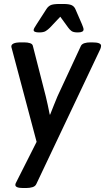

<svg xmlns="http://www.w3.org/2000/svg" viewBox="-20 -738 528 965"><path d="M177 -575Q149 -575 149 -587Q149 -594 164 -616L213 -692Q221 -705 233.5 -711.5Q246 -718 279 -718H299Q327 -718 340 -712Q353 -706 359 -692L392 -616Q395 -608 397.5 -601.5Q400 -595 400 -590Q400 -575 371 -575Q349 -575 339.5 -582Q330 -589 323 -599L283 -654L231 -599Q221 -589 210 -582Q199 -575 177 -575ZM96 207Q57 207 57 191Q57 185 64 173L164 -25L43 -480Q41 -489 39 -495Q37 -501 37 -505Q37 -514 48.5 -519.5Q60 -525 86 -525H102Q119 -525 131 -521Q143 -517 145 -508L210 -254Q215 -235 220 -210.5Q225 -186 230 -162H232Q241 -185 251 -210Q261 -235 269 -254L387 -508Q392 -517 404.5 -521Q417 -525 434 -525H444Q488 -525 488 -508Q488 -501 484 -491L163 186Q158 198 144 202.5Q130 207 111 207Z"/></svg>

Font: Asap Medium
Style: Italic
Weight: 500
Italic angle: -6°
Designer: Pablo Cosgaya
Foundry: Omnibus-Type
Version: Version 3.001; ttfautohint (v1.8.3)